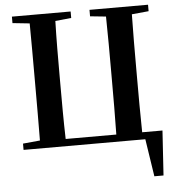

<svg xmlns="http://www.w3.org/2000/svg" viewBox="-61 -799 981 1065"><g transform="rotate(-5 429.0 -266.5)"><path d="M719 -40 717 -41V-40H709C707 -141 707 -244 707 -346V-395C707 -497 707 -597 709 -697L803 -706V-742H477V-706L565 -697C567 -597 567 -495 567 -395V-347C567 -244 567 -141 565 -40H283C280 -140 280 -243 280 -346V-394C280 -495 280 -597 283 -697L372 -706V-742H45V-706L140 -696C141 -597 141 -496 141 -395V-346C141 -246 141 -144 140 -44L45 -35V0H723L755 209H806L822 -40Z"/></g></svg>

Font: Source Han Serif
Style: Bold
Weight: 700
Designer: Ryoko NISHIZUKA 西塚涼子 (kana & ideographs); Frank Grießhammer (Latin, Greek & Cyrillic); Wenlong ZHANG 张文龙 (bopomofo); San
Foundry: Adobe Systems Incorporated
Version: Version 1.001;PS 1.001;hotconv 16.6.54;makeotf.lib2.5.65590